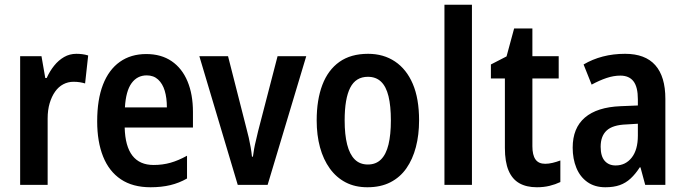

<svg xmlns="http://www.w3.org/2000/svg" viewBox="-20 -780 2889 810"><path d="M302 -553Q314 -553 326.5 -551.5Q339 -550 352 -546L339 -428Q329 -431 317 -433Q305 -435 290 -435Q267 -435 247 -424.5Q227 -414 212.5 -393.5Q198 -373 189.5 -344.5Q181 -316 181 -280V0H65V-543H155L171 -451H177Q190 -480 208.5 -503Q227 -526 250.5 -539.5Q274 -553 302 -553Z M597 -552Q660 -552 704 -522Q748 -492 771 -437Q794 -382 794 -308V-242H506Q508 -163 538.5 -123.5Q569 -84 628 -84Q666 -84 699.5 -93.5Q733 -103 769 -123V-27Q736 -8 698.5 1Q661 10 615 10Q540 10 490 -23.5Q440 -57 415 -119.5Q390 -182 390 -268Q390 -360 414.5 -423Q439 -486 485.5 -519Q532 -552 597 -552ZM599 -462Q559 -462 535 -429Q511 -396 507 -327H684Q684 -367 675 -397Q666 -427 647 -444.5Q628 -462 599 -462Z M983 0 821 -543H942L1020 -237Q1025 -219 1029.5 -199Q1034 -179 1037.5 -159Q1041 -139 1043 -119H1047Q1049 -134 1052 -151.5Q1055 -169 1060 -188.5Q1065 -208 1069 -227L1151 -543H1272L1109 0Z M1748 -272Q1748 -211 1734.5 -159.5Q1721 -108 1694.5 -70Q1668 -32 1627 -11Q1586 10 1530 10Q1478 10 1438.5 -10.5Q1399 -31 1371.5 -69Q1344 -107 1330 -158.5Q1316 -210 1316 -272Q1316 -359 1340 -422Q1364 -485 1412 -519Q1460 -553 1533 -553Q1598 -553 1646.5 -520.5Q1695 -488 1721.5 -426Q1748 -364 1748 -272ZM1434 -272Q1434 -212 1444.5 -170.5Q1455 -129 1476.5 -107.5Q1498 -86 1532 -86Q1566 -86 1587.5 -107.5Q1609 -129 1619 -170.5Q1629 -212 1629 -272Q1629 -333 1619 -374Q1609 -415 1587.5 -435.5Q1566 -456 1532 -456Q1481 -456 1457.5 -410Q1434 -364 1434 -272Z M1971 0H1855V-760H1971Z M2280 -89Q2295 -89 2311.5 -93Q2328 -97 2344 -103V-12Q2323 -2 2298.5 4Q2274 10 2245 10Q2201 10 2171 -7Q2141 -24 2125.5 -60.5Q2110 -97 2110 -156V-449H2051V-508L2117 -542L2149 -660H2226V-543H2337V-449H2226V-163Q2226 -126 2239 -107.5Q2252 -89 2280 -89Z M2617 -553Q2702 -553 2744.5 -505Q2787 -457 2787 -363V0H2702L2682 -74H2679Q2661 -46 2640.5 -27Q2620 -8 2594.5 1Q2569 10 2534 10Q2489 10 2458 -12Q2427 -34 2411.5 -72Q2396 -110 2396 -157Q2396 -240 2447.5 -284Q2499 -328 2598 -332L2671 -335V-361Q2671 -413 2652.5 -437Q2634 -461 2597 -461Q2569 -461 2539 -451Q2509 -441 2476 -423L2442 -508Q2479 -530 2523 -541.5Q2567 -553 2617 -553ZM2622 -255Q2565 -253 2539.5 -229.5Q2514 -206 2514 -161Q2514 -121 2531 -101.5Q2548 -82 2577 -82Q2619 -82 2645 -115Q2671 -148 2671 -208V-258Z"/></svg>

Font: Noto Sans Khmer Condensed SemiBold
Style: Regular
Weight: 600
Width: 3
Designer: Danh Hong and the Monotype Design Team
Foundry: Monotype Imaging Inc.
Version: Version 2.004